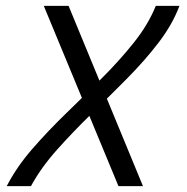

<svg xmlns="http://www.w3.org/2000/svg" viewBox="-20 -638 640 658"><path d="M86 0H3Q37 -66 91 -128Q145 -190 207.5 -250.5Q270 -311 330.5 -371.5Q391 -432 439.5 -493Q488 -554 514 -618H595Q571 -554 523.5 -492Q476 -430 415.5 -369Q355 -308 292.5 -247Q230 -186 175.5 -125Q121 -64 86 0ZM470 0H386L130 -618H215Z"/></svg>

Font: Victor Mono
Style: Italic
Weight: 400
Italic angle: -12°
Monospace: yes
Designer: Rune Bjørnerås
Version: Version 1.561;gftools[0.9.30]